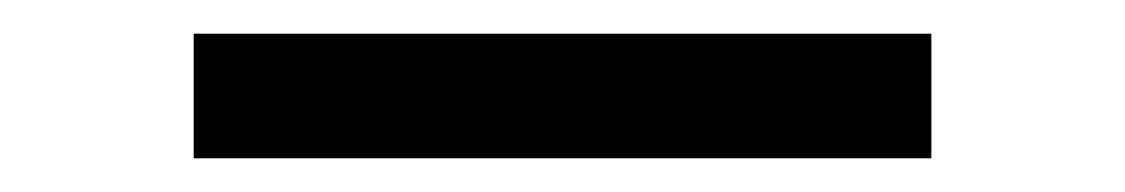

<svg xmlns="http://www.w3.org/2000/svg" viewBox="-20 68 668 114"><path d="M95 162V88H533V162Z"/></svg>

Font: Cairo Play SemiBold
Style: Regular
Weight: 600
Designer: Mohamed Gaber, Accademia di Belle Arti di Urbino
Foundry: Kief Type Foundry, Accademia di Belle Arti di Urbino
Version: Version 3.130;gftools[0.9.24]